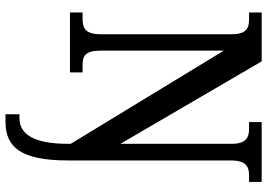

<svg xmlns="http://www.w3.org/2000/svg" viewBox="-160 -594 994 715"><g transform="rotate(90 337.5 -237.0)"><path d="M406 240H434C528 240 578 184 578 7V-599C578 -656 601 -667 634 -667H658V-714H435V-667H460C491 -667 516 -657 516 -603V-188L209 -714H27V-667H52C83 -667 108 -659 108 -603V-115C108 -55 84 -47 48 -47H27V0H250V-47H224C190 -47 169 -55 169 -115V-573L516 -3V9C516 141 476 188 421 188H406Z"/></g></svg>

Font: Noto Serif Tamil Condensed SemiBold
Style: Regular
Weight: 600
Width: 3
Designer: Indian Type Foundry, Tom Grace, and the Monotype Design Team
Foundry: Monotype Imaging Inc.
Version: Version 2.004